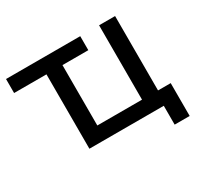

<svg xmlns="http://www.w3.org/2000/svg" viewBox="-136 -707 1044 997"><g transform="rotate(-30 385.5 -208.5)"><path d="M659 -84H735V113H645V0H199V-446H5V-530H450V-446H295V-84H563V-530H659Z"/></g></svg>

Font: Montserrat
Style: Regular
Weight: 500
Designer: Julieta Ulanovsky
Foundry: Julieta Ulanovsky
Version: Version 7.200;PS 007.200;hotconv 1.0.88;makeotf.lib2.5.64775